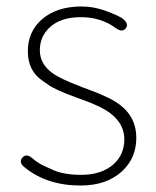

<svg xmlns="http://www.w3.org/2000/svg" viewBox="-20 -560 481 593"><path d="M229 13Q124 13 55 -44Q37 -59 49 -73Q61 -87 79 -72Q98 -55 122 -45Q133 -40 144 -35Q177 -20 231 -20Q294 -20 331 -53Q364 -83 364 -130Q364 -177 321 -210Q292 -232 232 -253Q229 -254 218 -258Q149 -283 128 -299Q118 -306 108 -313Q66 -343 66 -402Q66 -461 108 -499Q154 -540 232 -540Q271 -540 310.5 -525Q350 -510 361 -501Q379 -485 368 -472Q357 -459 338 -473Q292 -507 230 -507Q168 -507 134 -476Q103 -447 103 -405Q103 -363 141 -335Q165 -317 226 -294L233 -291Q244 -287 255 -283Q323 -258 352 -235Q401 -197 401 -134.5Q401 -72 357 -31Q309 13 229 13Z"/></svg>

Font: Resource Han Rounded JP ExtraLight
Style: Regular
Weight: 250
Designer: Cyano Hao (round all glyphs); Ryoko NISHIZUKA 西塚涼子 (kana, bopomofo & ideographs); Paul D. Hunt (Latin, Greek & Cyrillic)
Foundry: Cyano Hao
Version: 0.990